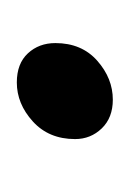

<svg xmlns="http://www.w3.org/2000/svg" viewBox="18 -428 157 234"><g transform="rotate(-90 97.0 -310.5)"><path d="M45 -298Q45 -330 66.5 -349.5Q88 -369 114 -369Q137 -369 149.5 -355.5Q162 -342 162 -322Q162 -290 140.5 -271Q119 -252 93 -252Q71 -252 58 -265.5Q45 -279 45 -298Z"/></g></svg>

Font: Radio Canada Condensed
Style: Italic
Weight: 400
Width: 3
Italic angle: -12°
Designer: Charles Daoud, Etienne Aubert Bonn, Alexandre Saumier Demers, Jacques Le Bailly
Foundry: Radio-Canada
Version: Version 2.104; ttfautohint (v1.8.4.7-5d5b);gftools[0.9.28.de